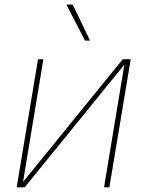

<svg xmlns="http://www.w3.org/2000/svg" viewBox="-20 -798 621 818"><path d="M78.1 -22.7 502.8 -545.5H536.9L446 0H423.3L509.9 -522.7L85.2 0H51.1L142 -545.5H164.8ZM342.3 -625 262.8 -778.4H289.8L363.6 -625Z"/></svg>

Font: Inter Thin  BETA
Style: Italic
Weight: 100
Italic angle: -9.39999°
Designer: Rasmus Andersson
Foundry: rsms
Version: Version 3.011;git-f93a4a705